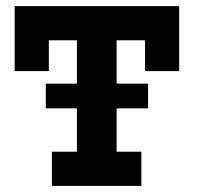

<svg xmlns="http://www.w3.org/2000/svg" viewBox="-20 -609 645 629"><path d="M28 -589H567V-376H455V-477H362V-112H443V0H150V-112H232V-477H140V-376H28ZM130 -335H465V-254H130Z"/></svg>

Font: Podkova ExtraBold
Style: Regular
Weight: 800
Designer: Ilya Yudin
Foundry: Cyreal (www.cyreal.org)
Version: Version 2.103